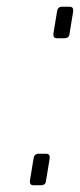

<svg xmlns="http://www.w3.org/2000/svg" viewBox="-20 -552 238 572"><path d="M69 -11V-13L80 -80Q82 -94 95 -94H117Q128 -94 128 -84V-80L117 -13Q116 0 101 0H80Q69 0 69 -11ZM139 -449V-451L150 -518Q152 -532 165 -532H187Q198 -532 198 -522V-518L187 -451Q186 -438 171 -438H150Q139 -438 139 -449Z"/></svg>

Font: Exo ExtraLight
Style: Italic
Weight: 275
Italic angle: -9°
Designer: Natanael Gama
Foundry: Natanael Gama
Version: Version 1.500; ttfautohint (v1.6)